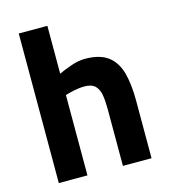

<svg xmlns="http://www.w3.org/2000/svg" viewBox="-106 -784 764 868"><g transform="rotate(-15 276.5 -350.0)"><path d="M62 0V-700H196V-476Q219 -487 254.5 -499.5Q290 -512 320 -512Q390 -512 428 -483.5Q466 -455 481 -401.5Q496 -348 496 -271V0H362V-268Q362 -306 357 -333.5Q352 -361 336 -376.5Q320 -392 287 -392Q263 -392 237 -386.5Q211 -381 196 -376V0Z"/></g></svg>

Font: Titillium Web SemiBold
Style: Regular
Weight: 600
Designer: Mohamed Gaber, Accademia di Belle Arti di Urbino
Foundry: Kief Type Foundry, Accademia di Belle Arti di Urbino
Version: Version 3.000; ttfautohint (v1.8.4)